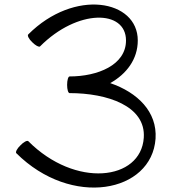

<svg xmlns="http://www.w3.org/2000/svg" viewBox="-20 -822 760 864"><path d="M293 -403C463 -403 637 -345 627 -202C614 -9 319 26 107 -187C102 -191 86 -183 72 -168C57 -154 49 -138 53 -133C302 115 663 45 680 -198C688 -319 599 -406 476 -448C549 -489 600 -555 600 -640C600 -823 315 -875 107 -667C102 -662 110 -646 125 -632C140 -617 155 -609 160 -613C329 -783 547 -779 547 -640C547 -529 419 -478 293 -478C287 -478 282 -461 282 -440C282 -419 287 -403 293 -403Z"/></svg>

Font: Nupuram Light
Style: Regular
Weight: 300
Designer: Santhosh Thottingal (santhosh.thottingal@gmail.com)
Foundry: SMC
Version: Version 1.000